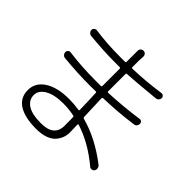

<svg xmlns="http://www.w3.org/2000/svg" viewBox="-200 -970 1191 1191"><g transform="rotate(45 395.0 -375.0)"><path d="M388.7 -108.4Q388.7 -117.2 388.2 -141.6Q387.7 -166 387.7 -180.7Q387.7 -188.5 380.9 -189.5Q333 -199.2 285.2 -199.2Q206.1 -199.2 162.1 -172.9Q118.2 -146.5 118.2 -106.4Q118.2 -64.5 155.8 -39.1Q193.4 -13.7 275.4 -13.7Q388.7 -13.7 388.7 -108.4ZM709 -84Q717.8 -77.1 719.7 -65.4Q720.7 -62.5 720.7 -59.6Q720.7 -51.8 715.8 -43.9Q710 -35.2 699.2 -33.7Q688.5 -32.2 680.7 -39.1Q568.4 -133.8 446.3 -172.9Q443.4 -173.8 441.4 -171.9Q439.5 -169.9 439.5 -168Q441.4 -114.3 441.4 -100.6Q441.4 -77.1 433.6 -55.2Q425.8 -33.2 408.2 -12.7Q390.6 7.8 357.4 20Q324.2 32.2 278.3 32.2Q176.8 32.2 123.5 -2Q70.3 -36.1 70.3 -102.5Q70.3 -167 129.4 -205.6Q188.5 -244.1 291 -244.1Q334 -244.1 378.9 -237.3Q385.7 -236.3 385.7 -243.2Q384.8 -305.7 380.9 -387.7Q380.9 -394.5 374 -394.5Q356.4 -393.6 323.2 -393.6Q215.8 -393.6 93.8 -405.3Q83 -406.2 75.2 -415Q68.4 -422.9 68.4 -433.1Q68.4 -443.4 76.2 -450.2Q84 -457 93.8 -455.1Q205.1 -440.4 323.2 -440.4Q356.4 -440.4 373 -440.4Q379.9 -441.4 379.9 -448.2V-473.6V-598.6Q379.9 -605.5 373 -605.5Q358.4 -605.5 329.1 -605.5Q234.4 -605.5 111.3 -617.2Q100.6 -618.2 93.3 -626.5Q85.9 -634.8 85.9 -645.5Q85.9 -655.3 93.8 -661.6Q101.6 -668 111.3 -667Q215.8 -652.3 328.1 -652.3H373Q379.9 -652.3 379.9 -659.2V-727.5Q379.9 -739.3 379.9 -753.9Q378.9 -765.6 386.7 -773.9Q394.5 -782.2 406.2 -782.2Q417 -782.2 424.3 -773.9Q431.6 -765.6 430.7 -753.9Q429.7 -738.3 428.7 -717.8V-661.1Q428.7 -654.3 436.5 -654.3Q554.7 -658.2 668 -674.8Q677.7 -676.8 685.5 -670.4Q693.4 -664.1 693.4 -654.3Q693.4 -643.6 686 -635.7Q678.7 -627.9 668 -627Q507.8 -611.3 436.5 -607.4Q428.7 -607.4 428.7 -599.6V-473.6V-449.2Q428.7 -442.4 436.5 -442.4Q564.5 -448.2 686.5 -465.8Q696.3 -467.8 703.6 -461.4Q710.9 -455.1 710.9 -445.3Q710.9 -434.6 704.1 -426.3Q697.3 -418 686.5 -417Q569.3 -400.4 437.5 -396.5Q429.7 -395.5 429.7 -388.7Q430.7 -356.4 435.5 -231.4Q435.5 -223.6 443.4 -221.7Q578.1 -185.5 709 -84Z"/></g></svg>

Font: Gen Jyuu Gothic P Light
Style: Regular
Weight: 200
Designer: [Source Han Sans]
Ryoko NISHIZUKA  (kana & ideographs); Paul D. Hunt (Latin, Greek & Cyrillic); Wenlong ZHANG  (bopomofo
Version: Version 1.002.20150607